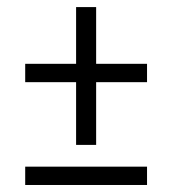

<svg xmlns="http://www.w3.org/2000/svg" viewBox="-20 -528 490 547"><path d="M196.8 -115.2V-293.9H51.8V-346.2H196.8V-507.8H253.9V-346.2H398.9V-293.9H253.9V-115.2ZM51.8 -1V-53.2H398.9V-1Z"/></svg>

Font: Junicode SmCond
Style: Regular
Weight: 400
Width: 4
Designer: Peter S. Baker
Version: Version 2.206